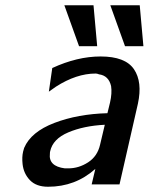

<svg xmlns="http://www.w3.org/2000/svg" viewBox="-20 -701 566 731"><path d="M225 -681H336L350 -525H281ZM400 -681H512L526 -525H456ZM68 -124Q70 -132 72 -138Q98 -199 187 -233Q276 -267 389 -270L399 -311Q407 -346 403 -373Q394 -413 357 -418Q350 -421 344 -421Q271 -421 193 -371L166 -352L179 -442Q274 -486 363 -486Q457 -486 490 -437.5Q523 -389 505 -306L435 1H329L343 -58Q267 10 163 10Q118 10 94 -15Q70 -40 66 -76Q63 -103 68 -124ZM171 -125Q170 -122 170 -116Q164 -68 227 -60H240Q280 -60 315.5 -83Q351 -106 361 -150L379 -226Q299 -222 240 -197Q181 -172 171 -125Z"/></svg>

Font: Coval
Style: Medium Italic
Weight: 500
Foundry: Context Ltd
Version: Version 001.000